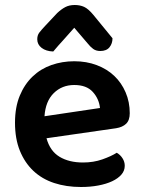

<svg xmlns="http://www.w3.org/2000/svg" viewBox="-20 -733 574 768"><path d="M166 -180Q180 -129 218 -106Q256 -83 312 -83Q354 -83 389.5 -95.5Q425 -108 447 -122Q461 -114 470 -100Q479 -86 479 -70Q479 -50 465.5 -34.5Q452 -19 428.5 -8Q405 3 373 9Q341 15 304 15Q245 15 196.5 -1Q148 -17 113.5 -49.5Q79 -82 59.5 -130Q40 -178 40 -242Q40 -304 59 -350Q78 -396 110.5 -427Q143 -458 186 -473Q229 -488 277 -488Q326 -488 367 -472.5Q408 -457 437 -429.5Q466 -402 482.5 -363.5Q499 -325 499 -280Q499 -252 484.5 -238Q470 -224 444 -220ZM277 -393Q228 -393 195 -360.5Q162 -328 158 -268L380 -301Q376 -338 351 -365.5Q326 -393 277 -393ZM277 -622Q252 -593 233 -572.5Q214 -552 193 -527Q164 -528 146.5 -541.5Q129 -555 129 -576Q129 -592 137.5 -603Q146 -614 162 -631L209 -681Q225 -696 241 -704.5Q257 -713 279 -713Q300 -713 316.5 -705.5Q333 -698 353 -674L430 -580Q430 -559 418 -544Q406 -529 381 -529Q364 -529 352.5 -537.5Q341 -546 330 -560Z"/></svg>

Font: Baloo 2 SemiBold
Style: Regular
Weight: 600
Designer: Sarang Kulkarni and Ek Type
Foundry: Ek Type
Version: Version 1.640;hotconv 1.0.111;makeotfexe 2.5.65597; ttfautoh